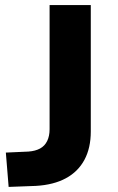

<svg xmlns="http://www.w3.org/2000/svg" viewBox="-20 -725 463 755"><path d="M14 10 3 -125 92 -129Q119 -131 137.5 -141Q156 -151 165.5 -170.5Q175 -190 175 -217V-705H337V-208Q337 -143 312 -96.5Q287 -50 239 -24Q191 2 121 6Z"/></svg>

Font: Nunito Sans 8pt ExtraBold
Style: Regular
Weight: 800
Version: Version 3.101;gftools[0.9.27]